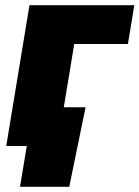

<svg xmlns="http://www.w3.org/2000/svg" viewBox="-20 -559 534 735"><path d="M494.1 -539.1 469.7 -390.6H264.2L199.7 0H3.9L92.8 -539.1ZM56.6 156.2 82.5 0H35.6L60.5 -148.4H307.6L245.1 156.2Z"/></svg>

Font: Inter 18pt Black
Style: Italic
Weight: 900
Italic angle: -9.3988°
Designer: Rasmus Andersson
Foundry: rsms
Version: Version 4.001;git-66647c0bb